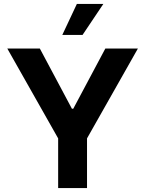

<svg xmlns="http://www.w3.org/2000/svg" viewBox="-20 -953 736 973"><path d="M181.8 -707.2 344.5 -401.9H351.2L513.9 -707.2H678.9L421 -251.7V0H274.7V-251.7L16.9 -707.2ZM369.5 -933H503.7L398.3 -775.9H295.7Z"/></svg>

Font: Pretendard Variable
Style: Regular
Weight: 400
Designer: Base glyphs from Inter by Rasmus Andersson; Hangul glyphs from Noto Sans CJK(Source Han Sans) by Jang Soo-young and Kang
Foundry: Kil Hyung-jin
Version: Version 1.100;FEAKit 1.0